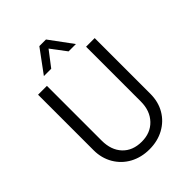

<svg xmlns="http://www.w3.org/2000/svg" viewBox="-252 -1011 1138 1138"><g transform="rotate(-45 317.5 -441.5)"><path d="M196.3 -23.4Q142.6 -52.7 111.3 -105.5Q80.1 -159.2 80.1 -224.6V-690.4H154.3V-231.4Q154.3 -152.3 198.2 -105.5Q242.2 -58.6 318.4 -58.6Q391.6 -58.6 436.5 -105.5Q482.4 -153.3 482.4 -231.4V-690.4H554.7V-224.6Q554.7 -156.2 524.4 -104.5Q494.1 -52.7 440.4 -23.4Q386.7 5.9 318.4 5.9Q251 5.9 196.3 -23.4ZM289.1 -888.7H344.7L451.2 -744.1H389.6L317.4 -839.8L244.1 -744.1H182.6Z"/></g></svg>

Font: Dinish
Style: Regular
Weight: 400
Designer: Bert Driehuis
Foundry: Playbeing
Version: Version 3.006; git-39231f3c-release